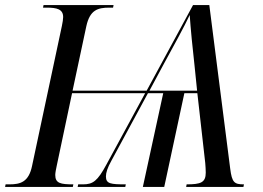

<svg xmlns="http://www.w3.org/2000/svg" viewBox="-41 -734 1034 754"><path d="M-21 0H245L247 -10C197 -10 176 -14 176 -47C176 -55 179 -70 182 -84L242 -368H529L377 -88C342 -23 324 -10 285 -10H266L264 0H451L453 -10C394 -10 375 -12 375 -41C375 -56 381 -75 396 -102L540 -368H600L520 0H604L683 -368H734L765 -94C766 -81 767 -68 767 -56C767 -17 747 -10 692 -10L690 0H915L917 -10C879 -10 870 -17 863 -72L781 -714H717L535 -378H244L298 -631C312 -695 343 -704 388 -704H403L405 -714H130L128 -704H143C182 -704 207 -698 207 -667C207 -660 205 -645 202 -632L85 -83C72 -19 39 -10 -4 -10H-19ZM546 -378 604 -486C637 -546 684 -632 704 -675C707 -629 716 -535 723 -476L733 -378Z"/></svg>

Font: Noto Serif Display SemiCondensed
Style: Italic
Weight: 400
Width: 4
Italic angle: -12°
Designer: Monotype Design Team
Foundry: Monotype Imaging Inc.
Version: Version 2.009